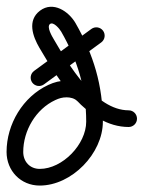

<svg xmlns="http://www.w3.org/2000/svg" viewBox="-35 -527 431 576"><path d="M274.2 -434.8C266 -445.9 250.4 -448.3 239.2 -440.2C181.9 -398.2 124.6 -356.2 67.2 -314.2C56.1 -306 53.7 -290.4 61.8 -279.2C70 -268.1 85.6 -265.7 96.8 -273.8C96.8 -273.8 96.8 -273.8 96.8 -273.8C154.1 -315.8 211.4 -357.8 268.8 -399.8C279.9 -408 282.3 -423.6 274.2 -434.8ZM231.9 -259.1C231.9 -259.1 231.9 -259.1 231.9 -259.1C214.7 -276.8 189.3 -285 165 -285C145 -285 128 -280.6 109.9 -272.2C33.6 -236.8 -15.3 -154.3 -15.3 -71.2C-15.3 -14.7 27.1 29.7 84.2 29.7C180.5 29.7 273.6 -66.8 273.6 -162C273.6 -270.7 245.6 -363.4 191.7 -457.4C191.7 -457.4 191.7 -457.4 191.7 -457.5C191.7 -457.5 191.7 -457.5 191.7 -457.5C170.9 -493.4 124.2 -524.4 85 -495C85 -495 85 -495 84.9 -495C84.9 -494.9 84.9 -494.9 84.9 -494.9C46.1 -465.4 63.2 -417.9 83.4 -383.3C138.2 -290 226.5 -146.4 350.9 -146C364.7 -146 376 -157.1 376 -170.9C376 -184.7 364.9 -196 351.1 -196C351.1 -196 351.1 -196 351.1 -196C250.1 -196.3 169.7 -335.2 126.6 -408.7C121.7 -417 103.8 -446.5 115.1 -455.1C115.1 -455.1 115.1 -455.1 115.1 -455C115 -455 115 -455 115 -455C125.6 -462.9 144.1 -439.9 148.3 -432.5C148.3 -432.5 148.3 -432.5 148.3 -432.5C148.3 -432.6 148.3 -432.6 148.3 -432.6C197.9 -346.1 223.6 -262 223.6 -162C223.6 -94.3 152.9 -20.3 84.2 -20.3C54.7 -20.3 34.7 -42.1 34.7 -71.2C34.7 -134.9 72.2 -199.6 130.9 -226.8C142.5 -232.2 152.2 -235 165 -235C175.6 -235 188.4 -232.1 196.1 -224.3C205.7 -214.3 221.5 -214.1 231.4 -223.7C241.3 -233.3 241.6 -249.2 231.9 -259.1Z"/></svg>

Font: FRB American Cursive Guidelines Semibold
Style: Italic
Weight: 600
Italic angle: -25°
Version: Version 2.0;Modular Font Editor K font №1